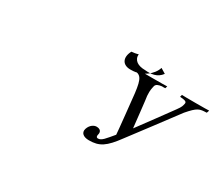

<svg xmlns="http://www.w3.org/2000/svg" viewBox="-77 -901 880 758"><g transform="rotate(30 363.0 -522.5)"><path d="M344 -713C325 -678 338 -647 381 -650C428 -650 469 -683 479 -717L502 -703C483 -677 455 -674 427 -677C395 -677 372 -690 374 -719C371 -716 348 -713 344 -713ZM388 -655C420 -653 430 -644 438 -577C438 -577 457 -398 456 -399C429 -367 417 -350 401 -350C392 -350 392 -358 394 -365C397 -376 393 -388 373 -388C363 -388 346 -380 339 -358C333 -338 348 -326 373 -326C421 -326 445 -342 489 -402C489 -402 644 -607 644 -608C681 -651 690 -652 722 -653C723 -654 726 -664 726 -665C726 -664 603 -664 602 -665C602 -664 600 -655 599 -655C625 -653 632 -650 629 -639C627 -631 627 -625 612 -605C612 -604 501 -454 501 -454C501 -454 486 -593 485 -593C483 -621 487 -629 489 -640C492 -649 501 -653 518 -655C518 -654 532 -655 532 -655L535 -665C535 -664 392 -664 391 -665C391 -664 389 -655 388 -655Z"/></g></svg>

Font: Zinc
Style: Obl
Weight: 400
Version: Version 1